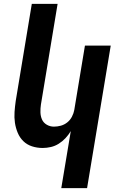

<svg xmlns="http://www.w3.org/2000/svg" viewBox="-20 -755 640 990"><path d="M296 215 345 -79Q333 -59 317.5 -42.5Q302 -26 283 -14Q264 -2 242.5 3Q221 8 200 8Q171 8 145 -0.5Q119 -9 100.5 -27Q82 -45 71.5 -70Q61 -95 57 -122Q53 -149 55 -177.5Q57 -206 61 -234L144 -735H277L191 -216Q188 -196 188.5 -176Q189 -156 196.5 -139Q204 -122 221 -112Q238 -102 258 -102Q276 -102 294 -107Q312 -112 327 -124Q342 -136 351 -153.5Q360 -171 363 -188L418 -520H551L429 215Z"/></svg>

Font: Iosevka Extrabold Extended
Style: Italic
Weight: 800
Width: 7
Italic angle: -9°
Monospace: yes
Designer: Belleve Invis
Foundry: Belleve Invis
Version: Version 32.5.0; ttfautohint (v1.8.4)